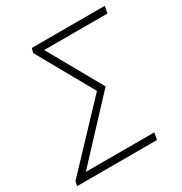

<svg xmlns="http://www.w3.org/2000/svg" viewBox="-166 -774 841 889"><g transform="rotate(-30 255.0 -329.5)"><path d="M-9 0 -4 -24 291 -336 123 -635 129 -659H519L512 -622H174L336 -334L59 -37H425L418 0Z"/></g></svg>

Font: Source Sans 3 Light
Style: Italic
Weight: 300
Italic angle: -11°
Designer: Paul D. Hunt
Foundry: Adobe
Version: Version 3.046;hotconv 1.0.118;makeotfexe 2.5.65603